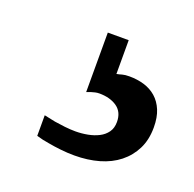

<svg xmlns="http://www.w3.org/2000/svg" viewBox="-57 -59 345 342"><g transform="rotate(20 115.0 112.0)"><path d="M230 129.9Q230 153.3 221.2 170.9Q212.4 188.5 197 200.7Q181.6 212.9 160.4 219Q139.2 225.1 113.8 225.1Q100.6 225.1 87.6 223.6Q74.7 222.2 64 220.2Q51.3 218.3 40 214.8V175.8Q50.3 178.2 61 180.2Q70.3 181.6 80.8 182.9Q91.3 184.1 101.1 184.1Q112.8 184.1 124.3 181.9Q135.7 179.7 144.8 175Q153.8 170.4 159.4 162.6Q165 154.8 165 143.1Q165 124.5 151.9 115.2Q138.7 106 118.2 106Q114.3 106 110.4 106.9Q106.4 107.9 103 108.9L95.2 111.8V-1H134.8V63Q140.1 62 145 60.5Q149.9 59.1 158.2 59.1Q173.3 59.1 186.3 63Q199.2 66.9 209 75.4Q218.8 84 224.4 97.4Q230 110.8 230 129.9Z"/></g></svg>

Font: BabelStone Ogham Bound
Style: Italic
Weight: 400
Italic angle: -30°
Designer: Andrew West
Foundry: BabelStone
Version: Version 2.02 March 14, 2022